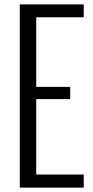

<svg xmlns="http://www.w3.org/2000/svg" viewBox="-20 -860 428 880"><path d="M363.8 0H70.8V-839.8H363.8V-780.8H146V-461.9H301.8V-405.8H146V-60.1H363.8Z"/></svg>

Font: VL Oswald
Style: Light
Weight: 300
Designer: vernon adams
Foundry: vernon adams
Version: Version ; ttfautohint (v0.92.18-e454-dirty) -l 8 -r 50 -G 20